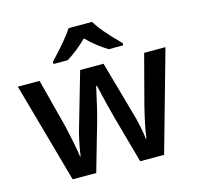

<svg xmlns="http://www.w3.org/2000/svg" viewBox="-110 -883 1036 1000"><g transform="rotate(-15 408.5 -383.0)"><path d="M596 -618Q500 -714 471 -766H344Q312 -715 220 -618V-606H297Q358 -645 407 -694Q457 -643 518 -606H596ZM806 -540H691L621 -274Q595 -170 587 -106H583Q582 -131 571.5 -179.5Q561 -228 552 -256L472 -540H346L264 -256Q256 -232 246 -185.5Q236 -139 232 -105H229Q222 -159 196 -274L127 -540H10L161 0H288L360 -251Q377 -308 405 -438H409Q439 -307 455 -252L525 0H654Z"/></g></svg>

Font: OpenSansMMV
Style: Semibold
Weight: 600
Designer: Steve Matteson
Foundry: Ascender Corporation
Version: Version 6.000